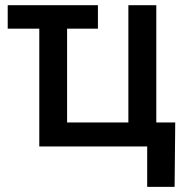

<svg xmlns="http://www.w3.org/2000/svg" viewBox="-20 -566 716 742"><path d="M358.4 -545.9V-455.1H239.3V-92.8H476.1V-545.9H584V-92.8H657.2L654.8 156.2H548.8V0H131.8V-455.1H9.8V-545.9Z"/></svg>

Font: Inter Medium
Style: Regular
Weight: 500
Designer: Rasmus Andersson
Foundry: rsms
Version: Version 4.001;git-9221beed3